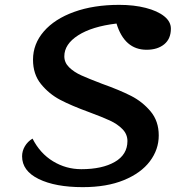

<svg xmlns="http://www.w3.org/2000/svg" viewBox="-20 -746 756 791"><path d="M71 -102Q71 -124 82.5 -143.5Q94 -163 114 -175Q145 -114 198.5 -81.5Q252 -49 315 -49Q401 -49 453 -79Q505 -109 505 -165Q505 -193 484.5 -214Q464 -235 432.5 -249.5Q401 -264 347 -284Q273 -311 227.5 -335Q182 -359 149 -399.5Q116 -440 116 -500Q116 -565 160.5 -616.5Q205 -668 285.5 -697Q366 -726 471 -726Q532 -726 580.5 -713.5Q629 -701 656.5 -679Q684 -657 684 -628Q684 -586 656.5 -563.5Q629 -541 584 -541Q493 -541 460 -649Q359 -637 302 -600.5Q245 -564 245 -514Q245 -488 265 -468.5Q285 -449 315 -435.5Q345 -422 400 -401Q473 -375 520 -351Q567 -327 600.5 -287Q634 -247 634 -188Q634 -130 597.5 -81.5Q561 -33 490.5 -4Q420 25 321 25Q208 25 139.5 -8.5Q71 -42 71 -102Z"/></svg>

Font: Lemonada
Style: Regular
Weight: 400
Designer: Mohamed Gaber (Arabic) Eduardo Tunni (Latin)
Foundry: Kief Type Foundry
Version: Version 3.006